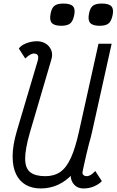

<svg xmlns="http://www.w3.org/2000/svg" viewBox="-20 -1046 656 1080"><path d="M268 -708 148 -300Q121 -206 121.5 -152.5Q122 -99 150.5 -77Q179 -55 235 -55Q284 -55 318.5 -78.5Q353 -102 378.5 -157.5Q404 -213 425 -309L534 -800H608L497 -300Q464 -149 388.5 -67.5Q313 14 209 14Q161 14 125.5 -6Q90 -26 70.5 -66Q51 -106 51 -167Q51 -228 75 -310L193 -707Q194 -712 194.5 -716.5Q195 -721 195 -724Q195 -734 188.5 -739.5Q182 -745 170 -745Q162 -745 150.5 -739Q139 -733 122 -717L86 -773Q98 -791 127.5 -802.5Q157 -814 188 -814Q216 -814 237.5 -800.5Q259 -787 268.5 -763Q278 -739 268 -708ZM425 -309 497 -300Q489 -270 481 -239Q473 -208 466.5 -180Q460 -152 455 -129.5Q450 -107 447 -93Q444 -79 444 -77Q443 -67 450 -61Q457 -55 468 -55Q477 -55 488.5 -61Q500 -67 516 -84L553 -27Q537 -10 509.5 2Q482 14 450 14Q412 14 391.5 -14.5Q371 -43 381 -92ZM540 -901Q501 -901 487 -917.5Q473 -934 481 -971Q487 -1002 503 -1014Q519 -1026 553 -1026Q593 -1026 607 -1010Q621 -994 613 -959Q606 -926 590 -913.5Q574 -901 540 -901ZM324 -901Q285 -901 271 -917.5Q257 -934 265 -971Q271 -1002 287 -1014Q303 -1026 337 -1026Q377 -1026 391 -1010Q405 -994 397 -959Q390 -926 374 -913.5Q358 -901 324 -901Z"/></svg>

Font: Victor Mono
Style: Italic
Weight: 400
Italic angle: -12°
Monospace: yes
Designer: Rune Bjørnerås
Version: Version 1.561;gftools[0.9.30]